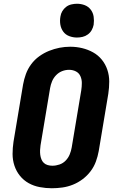

<svg xmlns="http://www.w3.org/2000/svg" viewBox="-20 -995 640 1023"><path d="M256 8Q224 8 192 2Q160 -4 133 -19Q106 -34 86.5 -58Q67 -82 57 -112Q47 -142 47 -174.5Q47 -207 52 -240L103 -545Q108 -573 118 -600.5Q128 -628 146 -652.5Q164 -677 189 -695Q214 -713 241.5 -724Q269 -735 297 -740.5Q325 -746 354 -746Q387 -746 418 -738.5Q449 -731 476 -716Q503 -701 522.5 -677Q542 -653 552 -623Q562 -593 562 -560.5Q562 -528 557 -495L506 -190Q501 -162 491 -134.5Q481 -107 463 -83Q445 -59 420.5 -40.5Q396 -22 368.5 -11Q341 0 312.5 4Q284 8 256 8ZM259 -112Q278 -112 297 -118.5Q316 -125 330 -139.5Q344 -154 351.5 -172.5Q359 -191 362 -209L413 -514Q416 -534 416 -553Q416 -572 408.5 -589Q401 -606 384.5 -614.5Q368 -623 348 -623Q329 -623 311 -616Q293 -609 279 -594.5Q265 -580 257.5 -562Q250 -544 247 -526L196 -221Q194 -208 193.5 -195Q193 -182 194.5 -170Q196 -158 200.5 -146.5Q205 -135 213.5 -127Q222 -119 234 -115.5Q246 -112 259 -112ZM390 -795Q369 -795 349 -802.5Q329 -810 317 -826.5Q305 -843 301.5 -864Q298 -885 302 -907Q304 -922 312 -935.5Q320 -949 332.5 -958.5Q345 -968 360.5 -971.5Q376 -975 390 -975Q412 -975 431.5 -967.5Q451 -960 463.5 -943.5Q476 -927 479 -906Q482 -885 479 -863Q476 -848 468.5 -834.5Q461 -821 448 -811.5Q435 -802 420 -798.5Q405 -795 390 -795Z"/></svg>

Font: Iosevka Curly HvExObl
Style: Regular
Weight: 900
Width: 7
Italic angle: -9°
Monospace: yes
Designer: Belleve Invis
Foundry: Belleve Invis
Version: Version 11.1.0; ttfautohint (v1.8.3)